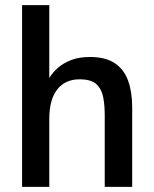

<svg xmlns="http://www.w3.org/2000/svg" viewBox="-20 -728 599 748"><path d="M66 0V-708H172V-424Q185 -446 206.5 -464.5Q228 -483 258.5 -494.5Q289 -506 330 -506Q391 -506 427 -482Q463 -458 479 -414Q495 -370 495 -310V0H388V-281Q388 -318 382 -349.5Q376 -381 355.5 -400Q335 -419 290 -419Q234 -419 203 -379.5Q172 -340 172 -264V0Z"/></svg>

Font: Atkinson Hyperlegible Next Medium
Style: Regular
Weight: 500
Designer: Elliott Scott, Megan Eiswerth, Linus Boman, Theodore Petrosky, Letters from Sweden
Foundry: Applied Design Works, Letters from Sweden
Version: Version 2.001